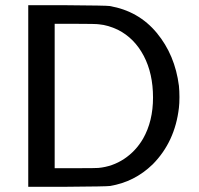

<svg xmlns="http://www.w3.org/2000/svg" viewBox="-20 -714 762 734"><path d="M88 0V-694H237Q386 -693 399 -691Q510 -672 579.5 -588Q649 -504 664 -386Q666 -366 666 -343Q666 -318 664 -302Q649 -172 564 -86Q494 -18 400 -3Q387 -1 237 0ZM359 -621Q348 -623 267 -623H189V-71H267Q349 -71 356 -72Q410 -77 454.5 -106.5Q499 -136 527 -184Q565 -251 565 -341Q565 -433 529.5 -500.5Q494 -568 431 -600Q393 -618 359 -621Z"/></svg>

Font: KaTeX_SansSerif
Style: Regular
Weight: 400
Version: Version 1.1; ttfautohint (v1.3)